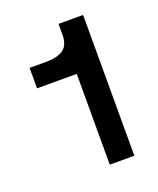

<svg xmlns="http://www.w3.org/2000/svg" viewBox="-84 -805 407 495"><g transform="rotate(-20 119.0 -557.0)"><path d="M133.8 -750H201.2V-363.8H133.8V-612.8H24.9V-668.9H68.8Q102.5 -668.9 118.2 -680.7Q133.8 -692.4 133.8 -721.2Z"/></g></svg>

Font: Overused Grotesk
Style: Regular
Weight: 400
Version: Version 0.002